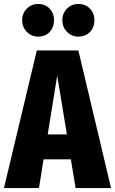

<svg xmlns="http://www.w3.org/2000/svg" viewBox="-35 -950 581 970"><path d="M347 0 323 -145H185L162 0H-15L151 -695H361L526 0ZM206 -271H303L254 -568ZM238 -848Q238 -812 216 -788.5Q194 -765 158 -765Q124 -765 100.5 -789Q77 -813 77 -848Q77 -883 100.5 -906.5Q124 -930 158 -930Q193 -930 215.5 -906.5Q238 -883 238 -848ZM442 -848Q442 -812 419.5 -788.5Q397 -765 361 -765Q327 -765 303.5 -789Q280 -813 280 -848Q280 -883 303.5 -906.5Q327 -930 361 -930Q397 -930 419.5 -906.5Q442 -883 442 -848Z"/></svg>

Font: Fira Sans Extra Condensed ExtraBold
Style: Regular
Weight: 800
Width: 1
Designer: Carrois Corporate & Edenspiekermann AG
Foundry: Carrois Corporate GbR & Edenspiekermann AG
Version: Version 4.203